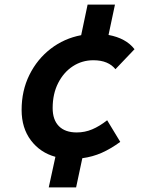

<svg xmlns="http://www.w3.org/2000/svg" viewBox="-20 -715 640 835"><path d="M74 -237Q74 -321 108 -389.5Q142 -458 200.5 -503Q259 -548 333 -562L361 -695H480L452 -563Q528 -549 565 -501L482 -414Q467 -433 443 -443Q419 -453 386 -453Q337 -453 297 -427Q257 -401 233 -354Q209 -307 209 -245Q209 -194 236 -166.5Q263 -139 314 -139Q349 -139 381 -152.5Q413 -166 446 -192L503 -98Q462 -68 422.5 -50.5Q383 -33 338 -27L311 100H192L221 -33Q155 -51 114.5 -104.5Q74 -158 74 -237Z"/></svg>

Font: Radio Canada SemiBold
Style: Italic
Weight: 600
Italic angle: -12°
Designer: Charles Daoud, Etienne Aubert Bonn, Alexandre Saumier Demers, Jacques Le Bailly
Foundry: Radio-Canada
Version: Version 2.104; ttfautohint (v1.8.4.7-5d5b);gftools[0.9.28.de